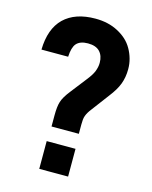

<svg xmlns="http://www.w3.org/2000/svg" viewBox="-107 -771 665 842"><g transform="rotate(15 225.0 -350.0)"><path d="M157.2 -244.1Q157.2 -284.2 164.1 -305.7Q170.9 -329.1 198.2 -363.3L252.9 -433.6Q263.7 -447.3 270.5 -458Q277.3 -468.8 281.2 -478.5Q289.1 -499 289.1 -517.6Q289.1 -549.8 271.5 -568.4Q253.9 -586.9 217.8 -586.9Q181.6 -586.9 165 -567.4Q150.4 -549.8 148.4 -507.8H27.3Q29.3 -602.5 79.1 -651.4Q129.9 -700.2 221.7 -700.2Q280.3 -700.2 324.2 -676.8Q346.7 -665 363.8 -649.4Q380.9 -633.8 392.6 -613.3Q404.3 -592.8 410.6 -570.3Q417 -547.9 417 -522.5Q417 -486.3 405.3 -455.1Q399.4 -439.5 389.6 -423.3Q379.9 -407.2 366.2 -389.6L307.6 -311.5Q292 -292 286.1 -275.4Q283.2 -267.6 282.2 -257.8Q281.2 -248 281.2 -235.4V-193.4H157.2ZM153.3 -126H284.2V0H153.3Z"/></g></svg>

Font: DINish
Style: Bold
Weight: 700
Designer: Bert Driehuis
Foundry: Playbeing
Version: Version 3.008; git-95204e4c-release